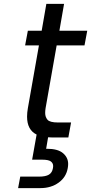

<svg xmlns="http://www.w3.org/2000/svg" viewBox="-20 -706 468 986"><path d="M217 58Q219 58 221 58Q277 58 303.5 80.5Q330 103 330 136Q330 146 328 157Q320 204 281 232Q242 260 188 260H73L84 201H181Q214 201 231 191Q248 181 252 157Q253 152 253 147Q253 132 241 123Q229 114 196 114H145L168 -15Q119 -39 119 -107Q119 -127 123 -150L180 -473H109L123 -548H194L218 -686H309L285 -548H428L414 -473H271L214 -150Q212 -137 212 -126Q212 -105 224 -91Q236 -77 278 -77H345L331 0H249Q234 0 227 -1Z"/></svg>

Font: Fz Poppins
Style: Italic
Weight: 400
Italic angle: -10°
Designer: Ninad Kale (Devanagari), Jonny Pinhorn (Latin)
Foundry: Indian Type Foundry
Version: Vit hóa bi Vntype.Com & FontZin.Com